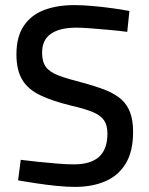

<svg xmlns="http://www.w3.org/2000/svg" viewBox="-20 -719 583 749"><path d="M272.7 10.1Q241.4 10.1 200.5 6.1Q159.6 2 119.8 -4.2Q80 -10.4 50.6 -15.3L60.9 -95.5Q90.2 -91.8 128.4 -87.8Q166.6 -83.8 204 -80.8Q241.4 -77.8 267.4 -77.8Q334.5 -77.8 366.8 -107.6Q399.1 -137.4 399.1 -197.5Q399.1 -229.7 386.1 -249.2Q373.1 -268.7 342.1 -281.8Q311.2 -294.8 257.3 -307Q184.3 -324.9 136.9 -347.5Q89.4 -370.1 66.8 -407.9Q44.1 -445.7 44.1 -506.8Q44.1 -575.5 72.5 -617.8Q100.8 -660.1 151.5 -679.6Q202.2 -699.1 270.1 -699.1Q301.3 -699.1 340.9 -695.6Q380.5 -692.2 419 -686.8Q457.6 -681.4 484.8 -676.2L476.4 -594.7Q446.8 -598.7 408.5 -602.2Q370.2 -605.7 335 -608.4Q299.9 -611.1 278.9 -611.1Q212.7 -611.1 178.5 -587.1Q144.2 -563.1 144.2 -513.8Q144.2 -477.9 159.2 -457.6Q174.3 -437.3 208.9 -424.3Q243.5 -411.3 302.7 -396.3Q355.8 -382 393.2 -367Q430.6 -351.9 453.9 -330.7Q477.2 -309.5 488.2 -278.8Q499.2 -248.1 499.2 -204.3Q499.2 -128.8 470.8 -81.5Q442.4 -34.3 391.4 -12.1Q340.5 10.1 272.7 10.1Z"/></svg>

Font: TitilliumWeb ExtraLight
Style: Regular
Weight: 400
Designer: Mohamed Gaber, Accademia di Belle Arti di Urbino and others
Foundry: Kief Type Foundry, Accademia di Belle Arti di Urbino and others
Version: Version 3.000; ttfautohint (v1.8.2)